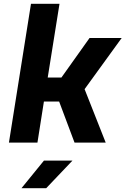

<svg xmlns="http://www.w3.org/2000/svg" viewBox="-20 -750 660 1010"><path d="M27 0 143 -730H293L231 -342H303L451 -550H620L425 -281L536 0H372L291 -216H211L177 0ZM93 240 211 95H361L223 240Z"/></svg>

Font: JetBrains Mono ExtraBold
Style: Italic
Weight: 800
Italic angle: -9°
Monospace: yes
Designer: Philipp Nurullin, Konstantin Bulenkov
Foundry: JetBrains
Version: Version 2.305; ttfautohint (v1.8.4.7-5d5b)